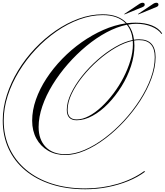

<svg xmlns="http://www.w3.org/2000/svg" viewBox="-38 -994 1200 1397"><path d="M709 -890Q825 -890 885 -825Q917 -829 948 -829Q1017 -829 1067 -809Q1117 -789 1142 -751L1137 -747Q1113 -781 1063.5 -801Q1014 -821 954 -821Q925 -821 894 -815Q929 -771 937 -705Q956 -708 974 -708Q1094 -708 1094 -578Q1094 -505 1064.5 -424Q1035 -343 984 -263.5Q933 -184 867 -112.5Q801 -41 727.5 14.5Q654 70 579.5 102Q505 134 437 134Q366 134 311.5 102Q257 70 226.5 14Q196 -42 196 -116Q196 -192 223.5 -270Q251 -348 300 -423Q349 -498 414.5 -565.5Q480 -633 556 -686.5Q632 -740 713.5 -776Q795 -812 877 -824Q819 -884 709 -884Q625 -884 539 -852.5Q453 -821 372.5 -765Q292 -709 222.5 -635Q153 -561 100.5 -475Q48 -389 18.5 -298Q-11 -207 -11 -117Q-11 -6 31.5 85Q74 176 152.5 241.5Q231 307 340 342Q449 377 583 377Q704 377 816.5 344Q929 311 1011 251L1018 255Q965 295 895 323.5Q825 352 745.5 367.5Q666 383 583 383Q447 383 336.5 347.5Q226 312 146.5 246Q67 180 24.5 88Q-18 -4 -18 -117Q-18 -209 11.5 -301.5Q41 -394 93.5 -480.5Q146 -567 216 -641Q286 -715 367.5 -771Q449 -827 536 -858.5Q623 -890 709 -890ZM243 -70Q243 22 294.5 75Q346 128 437 128Q504 128 577.5 96.5Q651 65 724 10Q797 -45 862.5 -116Q928 -187 979 -266.5Q1030 -346 1059 -425.5Q1088 -505 1088 -578Q1088 -702 974 -702Q957 -702 938 -699Q940 -681 940 -662Q940 -589 915 -512.5Q890 -436 846.5 -366Q803 -296 749 -240Q695 -184 635.5 -151.5Q576 -119 520 -119Q448 -119 448 -195Q448 -250 478 -313.5Q508 -377 558.5 -440.5Q609 -504 671.5 -559Q734 -614 800.5 -652.5Q867 -691 927 -703Q921 -770 885 -814Q813 -799 738 -759Q663 -719 591 -659.5Q519 -600 456 -528Q393 -456 345 -378Q297 -300 270 -221Q243 -142 243 -70ZM454 -195Q454 -125 520 -125Q562 -125 608.5 -149.5Q655 -174 700.5 -216.5Q746 -259 787.5 -314Q829 -369 860.5 -430Q892 -491 910.5 -553Q929 -615 929 -671Q929 -685 928 -697Q869 -685 803.5 -647Q738 -609 676 -554.5Q614 -500 563.5 -437Q513 -374 483.5 -311.5Q454 -249 454 -195ZM868 -889 866 -892 978 -967Q989 -974 999 -974Q1015 -974 1015 -960Q1015 -949 1000 -943ZM968 -889 966 -892 1078 -967Q1089 -974 1099 -974Q1115 -974 1115 -960Q1115 -949 1100 -943Z"/></svg>

Font: Ballet 72pt
Style: Regular
Weight: 400
Designer: Maximiliano R. Sproviero
Foundry: Omnibus-Type
Version: Version 1.100; ttfautohint (v1.8.3)